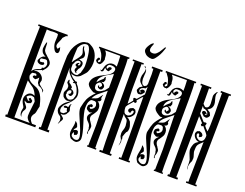

<svg xmlns="http://www.w3.org/2000/svg" viewBox="-130 -1135 1788 1401"><g transform="rotate(20 764.0 -435.0)"><path d="M89 -168Q89 -189 103 -206Q117 -223 137 -223Q145 -223 161 -217Q147 -252 126 -270Q81 -301 76 -305V-18H195Q165 -40 165 -64Q165 -84 170 -123Q175 -162 176 -176Q171 -190 161 -205L141 -210Q121 -208 107 -191L127 -168H137V-174Q137 -177 133 -173L127 -184L138 -192L158 -176L157 -171L158 -170L154 -157Q153 -157 143.5 -153Q134 -149 129 -149Q117 -149 106 -160V-157Q106 -149 116 -139Q133 -119 133 -110Q133 -100 125 -89Q117 -78 117 -61L119 -48L123 -42L122 -41Q108 -47 108 -78L113 -106Q113 -110 108 -119Q103 -128 102 -129Q89 -151 89 -168ZM203 -256Q203 -264 201 -269.5Q199 -275 193 -280Q187 -285 184 -287Q181 -289 171 -293Q161 -297 160 -298L161 -301Q150 -310 150 -324Q150 -334 148 -352L147 -353Q143 -345 125 -332H122Q111 -335 104.5 -339Q98 -343 102 -350Q109 -360 121 -355L122 -359Q122 -372 110 -372Q103 -372 88 -369L80 -358L76 -342Q81 -317 96.5 -305Q112 -293 143 -282Q193 -265 214 -188L222 -156Q220 -150 217.5 -137Q215 -124 214 -120Q211 -96 200 -87L199 -84Q191 -73 191 -62Q191 -40 213 -18H244V-2H10V-18H21Q20 -133 20 -362V-393Q20 -530 25 -705H10V-717H237V-705H228Q209 -686 207 -683Q206 -676 200 -662Q185 -632 185 -619Q185 -609 192 -603L201 -596L215 -614Q220 -596 220 -588Q220 -565 205 -565Q190 -565 178.5 -589.5Q167 -614 167 -637Q167 -648 168 -660Q169 -672 169 -677Q169 -689 167 -698Q155 -702 139 -702H126Q108 -700 107 -700Q99 -700 79 -702Q77 -594 77 -540Q77 -431 76 -377Q88 -399 122 -410Q129 -411 141 -418L139 -425L148 -431L152 -429Q168 -443 168 -462Q168 -468 165 -474Q164 -477 162 -481.5Q160 -486 159.5 -487Q159 -488 157 -490Q155 -492 152 -492.5Q149 -493 143 -494Q131 -491 120 -491Q108 -491 108 -478Q108 -465 116 -465Q127 -465 132 -466L138 -470L148 -460L145 -453Q137 -445 125 -445Q113 -445 103 -452Q93 -459 93 -470Q110 -511 139 -511Q107 -527 104 -545L103 -546Q100 -555 100 -560Q100 -569 104 -591.5Q108 -614 113 -614Q117 -613 117 -569Q117 -562 118.5 -556Q120 -550 125 -543.5Q130 -537 131.5 -535Q133 -533 142 -526L150 -518Q185 -490 185 -470Q185 -444 161 -420L159 -417L149 -408L147 -412Q140 -408 120.5 -401.5Q101 -395 93 -387H95L116 -391L118 -390Q137 -390 152.5 -375.5Q168 -361 170 -343L171 -341L165 -315Q170 -303 184 -294Q188 -290 194.5 -285.5Q201 -281 202 -280Q207 -275 207 -272Q207 -263 203 -256Z M439 -201Q439 -192 427 -176Q427 -171 417 -164.5Q407 -158 402 -158Q398 -158 395 -157Q394 -158 390 -158Q386 -158 385 -157Q389 -153 404 -141Q413 -135 413 -126Q413 -120 402 -104Q400 -102 397 -94Q394 -86 389 -83Q396 -104 396 -108Q396 -136 379 -145Q370 -149 362 -161.5Q354 -174 354 -186V-192Q358 -209 369 -224Q380 -239 389 -246Q398 -253 416 -266Q423 -270 425 -276L417 -270Q416 -269 415 -268H414L397 -264Q380 -264 362 -282Q360 -284 356.5 -295Q353 -306 353 -310Q353 -320 363 -336Q368 -344 368 -353V-364Q368 -369 361.5 -377Q355 -385 354 -386Q354 -390 351 -390Q354 -413 358 -413Q360 -414 362 -411Q363 -410 363 -408L365 -396Q366 -391 378 -386Q396 -372 396 -363L392 -355Q414 -350 418 -336L420 -334L421 -330Q421 -322 416 -313Q411 -304 405 -304Q395 -304 389 -310V-313Q389 -317 390 -318H394L396 -316Q404 -324 404 -330Q404 -344 398 -344Q384 -344 380 -336Q373 -325 373 -320Q373 -317 375 -311Q368 -304 378 -293Q378 -289 387.5 -282.5Q397 -276 403 -276Q411 -276 422.5 -282.5Q434 -289 435 -296Q443 -318 443 -331Q434 -374 418 -390L416 -394Q413 -398 410 -400.5Q407 -403 406 -403L396 -401Q390 -401 390 -404Q390 -405 396 -411Q358 -436 340 -468Q338 -471 335 -483.5Q332 -496 331 -497L333 -16H349V0H271V-16H283Q281 -82 281 -159V-314Q281 -539 284 -572Q286 -581 288.5 -594.5Q291 -608 292.5 -614Q294 -620 297.5 -629.5Q301 -639 307 -650Q343 -711 381 -711Q383 -711 389 -713H392Q393 -713 393 -714H395V-713Q397 -712 402 -712Q407 -712 420 -704Q449 -690 465.5 -658.5Q482 -627 482 -587Q482 -563 474.5 -537Q467 -511 456 -500Q446 -488 438.5 -480.5Q431 -473 427 -468Q407 -453 390 -453L369 -455Q368 -456 364.5 -458Q361 -460 359 -461L357 -460Q357 -458 360 -458Q360 -455 364 -450Q368 -445 373.5 -440Q379 -435 380 -434Q405 -417 407 -417L413 -418H416Q419 -417 418 -412.5Q417 -408 418 -407Q455 -366 455 -326Q455 -295 416 -256Q412 -251 407 -248Q405 -245 397.5 -238.5Q390 -232 388 -230Q376 -215 376 -210Q371 -205 371 -189Q371 -181 375 -174.5Q379 -168 384 -168Q401 -168 402 -169L412 -177Q423 -185 422 -189Q421 -191 420 -193Q416 -197 416 -204Q416 -212 412.5 -212.5Q409 -213 402.5 -211Q396 -209 392 -210Q388 -211 388 -215Q388 -226 403 -226L417 -223H420Q424 -246 433 -251H436Q432 -244 432 -240Q432 -225 434 -219Q439 -207 439 -201ZM375 -577Q376 -577 381 -576Q386 -575 387 -574.5Q388 -574 392 -573Q396 -572 397 -571.5Q398 -571 401 -569.5Q404 -568 405 -566.5Q406 -565 407.5 -562.5Q409 -560 410 -557Q411 -554 411 -551Q411 -527 393 -509L385 -486L392 -477L389 -476L382 -478L372 -489L370 -500L374 -510Q376 -516 380 -520L370 -523L364 -531Q364 -538 370.5 -545Q377 -552 384 -553L388 -549L381 -542L380 -538L387 -534H390L396 -548Q395 -567 380 -567L370 -566Q355 -554 354 -550Q351 -539 343 -528V-500Q343 -484 357.5 -473.5Q372 -463 388 -463Q401 -463 404 -468Q412 -478 414 -483L419 -488Q432 -530 432 -548Q432 -602 423 -650.5Q414 -699 391 -699Q357 -699 335 -653Q335 -646 333 -619.5Q331 -593 331 -579V-541L334 -542Q337 -550 360.5 -578.5Q384 -607 384 -622Q384 -632 378 -647Q372 -662 372 -671L373 -678L374 -680L380 -677V-674Q380 -661 392.5 -645.5Q405 -630 405 -615Q405 -602 396 -594Q382 -584 375 -577Z M612 -179V-180H616V-179ZM598 -452Q597 -460 591.5 -466Q586 -472 578 -471H575Q552 -457 552 -441Q552 -407 580 -407Q598 -407 624 -427L627 -428Q631 -433 639 -442.5Q647 -452 651 -458V-557L649 -565Q638 -556 619 -546Q551 -511 551 -469V-464Q569 -487 592 -505L597 -521L602 -523L608 -502L601 -483L584 -479Q615 -469 615 -448Q614 -446 612 -440Q610 -434 608.5 -431.5Q607 -429 603 -426.5Q599 -424 594 -424H589L575 -431L570 -443L575 -448L580 -447L579 -441L585 -437ZM583 -480H580V-479H583ZM548 -17Q572 -17 572 -39Q573 -46 568 -66Q559 -97 551 -114L520 -187Q504 -223 504 -245Q504 -250 505 -253Q514 -297 524 -320Q536 -347 574 -387H555L539 -396Q502 -418 502 -441Q502 -490 575 -526L610 -544Q648 -567 648 -594Q648 -617 610 -617L594 -615L583 -601V-590L590 -582H593V-589L603 -600Q622 -606 622 -591Q610 -576 609 -571L603 -569Q583 -572 575 -586Q574 -583 573 -574Q572 -565 570.5 -560.5Q569 -556 564 -553L556 -551L545 -560H557Q567 -598 575 -608Q592 -631 620 -631Q633 -631 651 -622V-658L649 -703L645 -704H533L532 -703Q549 -686 549 -657Q549 -649 552 -640Q545 -607 528 -595L522 -597L517 -595L502 -602L493 -615Q499 -635 505 -638Q517 -642 519 -628Q520 -626 519.5 -626Q519 -626 517 -628L508 -615L512 -607H514Q515 -606 517 -608L527 -615Q523 -663 501 -688Q493 -698 490 -704H482V-715H717V-704H707Q710 -684 710 -576L706 -56Q707 -33 707 -10H716V0H646V-10H653L655 -117Q656 -140 656 -170Q656 -189 653 -285Q650 -381 650 -402V-434Q645 -429 590 -385Q569 -367 557 -341Q564 -344 573 -347Q582 -350 587 -351.5Q592 -353 598 -357Q604 -361 608 -367Q609 -369 615.5 -377.5Q622 -386 627 -393L629 -392Q624 -379 624 -370V-365L629 -358L628 -355Q629 -347 621.5 -342Q614 -337 606 -337Q617 -332 624.5 -319.5Q632 -307 632 -292Q632 -283 630.5 -275.5Q629 -268 624.5 -260.5Q620 -253 617.5 -249Q615 -245 609 -236.5Q603 -228 601 -226Q596 -218 596 -208Q596 -193 611 -174Q626 -154 626 -144Q626 -126 617 -103L622 -88H620Q613 -88 613 -100Q613 -106 613.5 -114Q614 -122 614 -126L611 -133Q611 -154 591 -172Q573 -188 573 -206Q573 -223 599 -246L581 -240L573 -242Q570 -245 565 -247.5Q560 -250 557 -252Q554 -254 551.5 -258.5Q549 -263 549 -270Q549 -286 555 -290Q562 -296 574 -302Q585 -298 585 -292V-285L576 -279L572 -282L568 -276L569 -271L577 -266Q606 -277 606 -302Q606 -305 600 -323L589 -330H570H567Q557 -330 549.5 -317Q542 -304 541 -296Q538 -281 538 -258Q538 -228 565 -146Q588 -74 588 -40Q588 -16 562 -4Q561 -3 553 -3Q539 -3 515 -14Q496 -36 496 -58Q496 -73 501 -94.5Q506 -116 506 -127Q506 -137 505 -142L506 -147L522 -131L530 -110Q530 -102 516 -88L512 -77Q523 -86 537 -86L546 -82Q550 -69 550.5 -67Q551 -65 546 -53L528 -47L521 -66L518 -62L512 -47L515 -34Q532 -17 548 -17Z M865 -120V-119H866V-120ZM864 -132V-130H865V-132ZM837 -830H836Q836 -803 863 -803Q873 -803 880.5 -806Q888 -809 895.5 -817Q903 -825 907 -829.5Q911 -834 919 -848Q927 -862 930 -866Q934 -875 938 -875Q942 -875 943 -874L937 -856Q923 -812 897 -780Q884 -762 870 -762Q830 -762 810 -791Q804 -800 804 -808Q804 -824 820 -848.5Q836 -873 849 -873V-871Q849 -866 845 -858Q837 -840 837 -830ZM849 -695Q855 -689 856 -681Q850 -689 839 -689ZM856 -681Q864 -671 864 -650Q864 -649 863.5 -645.5Q863 -642 862.5 -635.5Q862 -629 862 -623Q861 -616 861 -603Q864 -557 890 -557L904 -566Q909 -578 909 -584V-605L910 -657L908 -698H894V-711H976V-698H962V-514Q962 -336 966 -7H978V5H894V-7H910Q911 -51 911 -184Q911 -234 909 -480Q899 -473 890 -461Q881 -449 871 -439L877 -429L869 -418H866L855 -423Q841 -405 833 -397Q820 -384 813 -370L812 -362Q812 -344 818 -329Q824 -314 845 -314H850Q881 -327 881 -353L879 -358L872 -361Q867 -359 864 -354Q861 -348 862 -344V-342L853 -337L849 -341H846L840 -346L838 -356Q842 -368 850 -371L868 -379L886 -372L894 -356V-346Q894 -335 881 -321Q868 -304 848 -303Q853 -299 863 -293Q870 -288 875 -281L879 -277L888 -252Q892 -241 892 -227Q892 -213 886 -201L880 -196Q874 -184 872 -177Q869 -165 865 -158L869 -138V-135H866L869 -116L866 -101Q864 -91 862 -86L861 -89Q864 -106 864 -119Q864 -132 850 -155Q848 -169 848 -177Q848 -189 854 -204Q860 -219 860 -236V-238Q857 -275 851 -282Q845 -289 837 -294Q830 -298 819 -314L818 -313Q818 -209 820 -9H835V5H743V-9H764Q761 -63 761 -185V-701H745V-712H829V-701H815V-650V-640L814 -513V-502Q816 -425 818 -394Q827 -402 849 -429L844 -446L848 -451L855 -452L865 -450L869 -451L914 -501V-560L903 -544Q891 -544 878 -537Q865 -530 865 -516Q865 -503 875 -503Q877 -503 883 -506L879 -512L873 -507L868 -512L877 -523Q882 -529 889 -529Q907 -529 907 -516L905 -510L896 -500L887 -491Q875 -488 869 -488Q862 -488 855 -497Q847 -507 847 -514L857 -535Q862 -540 868 -543Q874 -546 879 -551Q862 -562 853 -574Q844 -586 844 -605Q844 -626 850 -639Q855 -651 857 -669Q857 -678 856 -681Z M1130 -179V-180H1134V-179ZM1116 -452Q1115 -460 1109.5 -466Q1104 -472 1096 -471H1093Q1070 -457 1070 -441Q1070 -407 1098 -407Q1116 -407 1142 -427L1145 -428Q1149 -433 1157 -442.5Q1165 -452 1169 -458V-557L1167 -565Q1156 -556 1137 -546Q1069 -511 1069 -469V-464Q1087 -487 1110 -505L1115 -521L1120 -523L1126 -502L1119 -483L1102 -479Q1133 -469 1133 -448Q1132 -446 1130 -440Q1128 -434 1126.5 -431.5Q1125 -429 1121 -426.5Q1117 -424 1112 -424H1107L1093 -431L1088 -443L1093 -448L1098 -447L1097 -441L1103 -437ZM1101 -480H1098V-479H1101ZM1066 -17Q1090 -17 1090 -39Q1091 -46 1086 -66Q1077 -97 1069 -114L1038 -187Q1022 -223 1022 -245Q1022 -250 1023 -253Q1032 -297 1042 -320Q1054 -347 1092 -387H1073L1057 -396Q1020 -418 1020 -441Q1020 -490 1093 -526L1128 -544Q1166 -567 1166 -594Q1166 -617 1128 -617L1112 -615L1101 -601V-590L1108 -582H1111V-589L1121 -600Q1140 -606 1140 -591Q1128 -576 1127 -571L1121 -569Q1101 -572 1093 -586Q1092 -583 1091 -574Q1090 -565 1088.5 -560.5Q1087 -556 1082 -553L1074 -551L1063 -560H1075Q1085 -598 1093 -608Q1110 -631 1138 -631Q1151 -631 1169 -622V-658L1167 -703L1163 -704H1051L1050 -703Q1067 -686 1067 -657Q1067 -649 1070 -640Q1063 -607 1046 -595L1040 -597L1035 -595L1020 -602L1011 -615Q1017 -635 1023 -638Q1035 -642 1037 -628Q1038 -626 1037.5 -626Q1037 -626 1035 -628L1026 -615L1030 -607H1032Q1033 -606 1035 -608L1045 -615Q1041 -663 1019 -688Q1011 -698 1008 -704H1000V-715H1235V-704H1225Q1228 -684 1228 -576L1224 -56Q1225 -33 1225 -10H1234V0H1164V-10H1171L1173 -117Q1174 -140 1174 -170Q1174 -189 1171 -285Q1168 -381 1168 -402V-434Q1163 -429 1108 -385Q1087 -367 1075 -341Q1082 -344 1091 -347Q1100 -350 1105 -351.5Q1110 -353 1116 -357Q1122 -361 1126 -367Q1127 -369 1133.5 -377.5Q1140 -386 1145 -393L1147 -392Q1142 -379 1142 -370V-365L1147 -358L1146 -355Q1147 -347 1139.5 -342Q1132 -337 1124 -337Q1135 -332 1142.5 -319.5Q1150 -307 1150 -292Q1150 -283 1148.5 -275.5Q1147 -268 1142.5 -260.5Q1138 -253 1135.5 -249Q1133 -245 1127 -236.5Q1121 -228 1119 -226Q1114 -218 1114 -208Q1114 -193 1129 -174Q1144 -154 1144 -144Q1144 -126 1135 -103L1140 -88H1138Q1131 -88 1131 -100Q1131 -106 1131.5 -114Q1132 -122 1132 -126L1129 -133Q1129 -154 1109 -172Q1091 -188 1091 -206Q1091 -223 1117 -246L1099 -240L1091 -242Q1088 -245 1083 -247.5Q1078 -250 1075 -252Q1072 -254 1069.5 -258.5Q1067 -263 1067 -270Q1067 -286 1073 -290Q1080 -296 1092 -302Q1103 -298 1103 -292V-285L1094 -279L1090 -282L1086 -276L1087 -271L1095 -266Q1124 -277 1124 -302Q1124 -305 1118 -323L1107 -330H1088H1085Q1075 -330 1067.5 -317Q1060 -304 1059 -296Q1056 -281 1056 -258Q1056 -228 1083 -146Q1106 -74 1106 -40Q1106 -16 1080 -4Q1079 -3 1071 -3Q1057 -3 1033 -14Q1014 -36 1014 -58Q1014 -73 1019 -94.5Q1024 -116 1024 -127Q1024 -137 1023 -142L1024 -147L1040 -131L1048 -110Q1048 -102 1034 -88L1030 -77Q1041 -86 1055 -86L1064 -82Q1068 -69 1068.5 -67Q1069 -65 1064 -53L1046 -47L1039 -66L1036 -62L1030 -47L1033 -34Q1050 -17 1066 -17Z M1391 -525 1389 -523Q1389 -535 1376.5 -543.5Q1364 -552 1351 -552L1340 -567V-509L1385 -459L1389 -458L1399 -460L1406 -459L1410 -454L1405 -437Q1418 -419 1435 -404Q1441 -431 1441 -544L1439 -703H1427V-715H1505V-703H1493Q1487 -228 1483 -10H1496V2H1415V-10H1430V-33L1435 -320L1434 -321Q1429 -314 1418 -304.5Q1407 -295 1401 -286Q1395 -277 1394 -262Q1393 -250 1393 -235Q1393 -229 1399 -210.5Q1405 -192 1405 -185Q1405 -175 1403 -161Q1391 -139 1389 -117Q1388 -116 1389 -112Q1390 -108 1391 -102Q1392 -96 1392 -95Q1392 -93 1391 -91Q1386 -104 1386 -118V-142L1384 -164Q1360 -220 1360 -236Q1360 -256 1372 -284Q1373 -285 1378 -291.5Q1383 -298 1387 -300Q1397 -306 1402 -310Q1384 -311 1369.5 -326.5Q1355 -342 1355 -361V-363L1363 -379L1381 -386Q1383 -385 1388 -383.5Q1393 -382 1394.5 -381Q1396 -380 1399 -378.5Q1402 -377 1403.5 -375Q1405 -373 1407 -370Q1409 -367 1411 -363L1409 -353L1403 -348H1400L1396 -344L1387 -348Q1389 -355 1386.5 -361.5Q1384 -368 1378 -368Q1370 -364 1369 -360Q1369 -334 1400 -321H1405Q1438 -321 1438 -368L1437 -375Q1431 -386 1415 -404Q1399 -422 1394 -430L1383 -425H1380L1372 -436L1378 -446Q1374 -450 1360.5 -465.5Q1347 -481 1340 -487L1335 -12H1349V2H1271V-12H1282L1284 -703H1271V-715H1353V-703H1338L1339 -583L1348 -574Q1357 -565 1359 -565Q1388 -565 1388 -601Q1388 -606 1387 -616.5Q1386 -627 1386 -632Q1384 -654 1384 -659Q1384 -674 1402 -697V-696L1405 -697H1410Q1402 -689 1402 -673Q1402 -661 1408.5 -640Q1415 -619 1415 -606Q1415 -592 1409.5 -581.5Q1404 -571 1398.5 -567Q1393 -563 1380 -554Q1384 -552 1392 -547Q1400 -542 1403 -540L1413 -519Q1413 -512 1405 -503Q1397 -494 1390 -494Q1384 -494 1372 -497Q1370 -499 1366 -503Q1362 -507 1358.5 -510Q1355 -513 1352 -517L1350 -523Q1350 -536 1368 -536Q1375 -536 1388 -520L1383 -515L1377 -520L1373 -514Q1379 -511 1381 -511Q1391 -511 1391 -525Z"/></g></svg>

Font: Bukvitsa
Style: Regular
Weight: 500
Foundry: Ponomar Technologies, Inc.
Version: Version 1.1